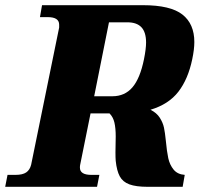

<svg xmlns="http://www.w3.org/2000/svg" viewBox="-48 -720 786 740"><path d="M532 -297Q556 -285 568 -266Q580 -247 584 -228Q588 -209 591 -179Q595 -136 600.5 -110.5Q606 -85 621 -66.5Q636 -48 664 -46L656 0H521Q476 0 450.5 -9.5Q425 -19 413.5 -40.5Q402 -62 398 -100Q397 -111 397 -133L398 -194Q398 -226 393 -247.5Q388 -269 374 -283H301L261 -85Q260 -81 260 -74Q260 -46 304 -46H335L326 0H-28L-19 -46H12Q39 -46 53 -55.5Q67 -65 72 -85L180 -614V-625Q180 -654 136 -654H106L114 -700H503Q609 -700 655 -664Q701 -628 701 -558Q701 -530 693 -492Q677 -415 639.5 -366.5Q602 -318 532 -297ZM315 -349H385Q433 -349 462.5 -383.5Q492 -418 507 -492Q515 -532 515 -556Q515 -596 497 -615Q479 -634 443 -634H372Z"/></svg>

Font: Taviraj ExtraBold
Style: Italic
Weight: 800
Italic angle: -12°
Designer: Katatrad Team
Foundry: CadsonDemak
Version: Version 1.001